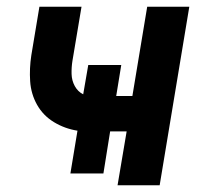

<svg xmlns="http://www.w3.org/2000/svg" viewBox="-20 -550 616 570"><path d="M329 0H454L542 -530H417L373 -265H325L340 -357H242L227 -270Q211 -278 202 -294.5Q193 -311 192.5 -330.5Q192 -350 195 -369L222 -530H97L73 -386Q67 -347 69.5 -309Q72 -271 90 -239Q108 -207 140 -187.5Q172 -168 210 -162L189 -35H287L307 -160H356Z"/></svg>

Font: Iosevka Sparkle
Style: Bold Italic
Weight: 700
Italic angle: -9°
Designer: Belleve Invis
Foundry: Belleve Invis
Version: Version 4.5.0; ttfautohint (v1.8.3)